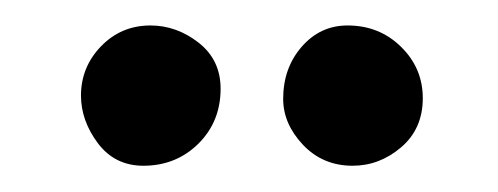

<svg xmlns="http://www.w3.org/2000/svg" viewBox="-20 -666 381 147"><path d="M303.7 -590.8Q303.7 -567.4 287.1 -553.2Q270.5 -539.1 250 -539.1Q227.1 -539.1 211.9 -555.2Q196.8 -571.3 196.8 -590.3Q196.8 -613.8 210.9 -630.1Q225.1 -646.5 246.1 -646.5Q270.5 -646.5 287.1 -630.1Q303.7 -613.8 303.7 -590.8ZM148.9 -598.1Q148.9 -572.8 131.8 -555.9Q114.7 -539.1 89.8 -539.1Q67.9 -539.1 54.9 -556.4Q42 -573.7 42 -592.8Q42 -614.7 57.4 -630.6Q72.8 -646.5 95.2 -646.5Q115.2 -646.5 132.1 -633.3Q148.9 -620.1 148.9 -598.1Z"/></svg>

Font: Mikhak-FD SemiBold
Style: Regular
Weight: 600
Designer: Amin Abedi
Version: Version 3.2